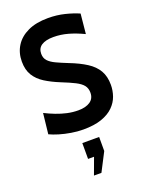

<svg xmlns="http://www.w3.org/2000/svg" viewBox="-184 -802 911 1196"><g transform="rotate(-20 272.0 -204.0)"><path d="M261 14Q222 14 181.5 7.2Q141 0.5 105.2 -10.2Q69.5 -21 44.5 -33L59.5 -169Q93 -152 128 -138.5Q163 -125 199 -117Q235 -109 272.5 -109Q322 -109 351 -128.8Q380 -148.5 380 -187Q380 -216.5 364.5 -236Q349 -255.5 315.5 -272.5Q282 -289.5 228 -311Q172.5 -333.5 131.2 -359.5Q90 -385.5 67.2 -422.5Q44.5 -459.5 44.5 -514.5Q44.5 -572.5 72.8 -617.5Q101 -662.5 155.5 -688.2Q210 -714 289.5 -714Q348 -714 399.5 -701.2Q451 -688.5 491 -671L478 -539.5Q424.5 -565 377 -578.2Q329.5 -591.5 280.5 -591.5Q230 -591.5 202.2 -573.5Q174.5 -555.5 174.5 -519Q174.5 -490 191.5 -471.8Q208.5 -453.5 240 -438.8Q271.5 -424 315.5 -406.5Q381.5 -381 426.2 -352.2Q471 -323.5 493.8 -284.5Q516.5 -245.5 516.5 -189.5Q516.5 -151.5 503.8 -115.2Q491 -79 461.5 -49.8Q432 -20.5 382.8 -3.2Q333.5 14 261 14ZM273.5 306H224L264.5 196H225V91H336.5V184Z"/></g></svg>

Font: Cabin
Style: Bold
Weight: 700
Width: 4
Designer: Pablo Impallari
Foundry: Pablo Impallari. http://www.impallari.com Igino Marini. http://www.ikern.com
Version: Version 3.001